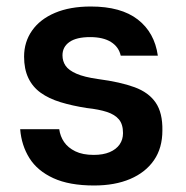

<svg xmlns="http://www.w3.org/2000/svg" viewBox="-20 -558 571 590"><path d="M269 12Q193 12 144 -10.5Q95 -33 70.5 -72Q46 -111 42 -161H162Q165 -139 177 -121.5Q189 -104 211.5 -93Q234 -82 268 -82Q297 -82 317 -90.5Q337 -99 347.5 -114Q358 -129 358 -149Q358 -176 345.5 -191Q333 -206 308.5 -214Q284 -222 247 -226Q202 -233 166 -244Q130 -255 105 -273Q80 -291 67 -318.5Q54 -346 54 -384Q54 -429 78.5 -464Q103 -499 149 -518.5Q195 -538 259 -538Q352 -538 403.5 -498Q455 -458 465 -387H351Q345 -414 321 -429Q297 -444 257 -444Q215 -444 193.5 -429Q172 -414 172 -388Q172 -370 181.5 -356Q191 -342 215 -331.5Q239 -321 282 -315Q350 -306 393.5 -290Q437 -274 458.5 -242.5Q480 -211 479 -157Q479 -103 453 -65.5Q427 -28 380 -8Q333 12 269 12Z"/></svg>

Font: DM Sans 9pt
Style: Semibold
Weight: 600
Designer: Colophon Foundry, Jonny Pinhorn
Foundry: Colophon Foundry
Version: Version 4.004;gftools[0.9.30]